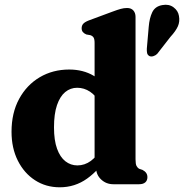

<svg xmlns="http://www.w3.org/2000/svg" viewBox="-20 -783 782 816"><path d="M388.5 -91.5 382 -94V-600.5Q382 -617 377.5 -623.8Q373 -630.5 364 -633.5L347 -636.5Q337.5 -640.5 332.2 -646.8Q327 -653 327 -663Q327 -674.5 333.8 -682Q340.5 -689.5 357 -696L458 -733.5Q479.5 -741.5 493 -745.2Q506.5 -749 520 -749Q537.5 -749 546.8 -738.5Q556 -728 556 -711.5V-106Q556 -86 560.2 -77.8Q564.5 -69.5 572 -65.5L585.5 -61Q596 -55.5 601.2 -48Q606.5 -40.5 606.5 -30Q606.5 -16 597.5 -8Q588.5 0 571 0H461.5Q431.5 0 410 -20Q388.5 -40 388.5 -69.5ZM29 -223Q29 -303 61.2 -362.5Q93.5 -422 149 -454.8Q204.5 -487.5 274 -487.5Q333.5 -487.5 378.2 -461Q423 -434.5 453.5 -382.5L409.5 -338.5Q388 -376.5 362.8 -393.2Q337.5 -410 308 -410Q279.5 -410 257.2 -391.8Q235 -373.5 222.2 -336.2Q209.5 -299 209.5 -241.5Q209.5 -186.5 222.5 -150.8Q235.5 -115 258 -97.5Q280.5 -80 309 -80Q340 -80 366.2 -99.2Q392.5 -118.5 414 -158.5L442.5 -125.5Q402 -61 350.2 -24Q298.5 13 234 13Q175 13 128.8 -17Q82.5 -47 55.8 -100.2Q29 -153.5 29 -223ZM612 -668.5Q615 -706 627.2 -731.2Q639.5 -756.5 670.5 -761.5Q698 -766.5 717.5 -752Q737 -737.5 740.5 -715.5Q745 -691.5 736 -671.2Q727 -651 704.5 -626.5L648 -554Q641.5 -547.5 632.2 -544.5Q623 -541.5 615.5 -544.5Q607 -549 605.2 -557.5Q603.5 -566 604 -576Z"/></svg>

Font: Fraunces 28pt Soft Wonky
Style: Bold
Weight: 700
Version: Version 1.000;[b76b70a41]